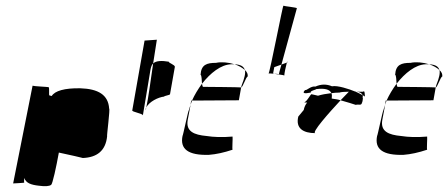

<svg xmlns="http://www.w3.org/2000/svg" viewBox="-20 -592 1568 672"><path d="M26 50C26 50 68 48 65 47C64 47 64 40 65 31C71 49 89 55 116 58C138 61 152 60 159 55C164 52 177 -8 186 -58C225 -50 266 -40 270 -39C318 -41 350 -63 355 -116C353 -114 366 -212 362 -212C359 -260 324 -281 261 -283C206 -284 172 -274 161 -256L153 -258C150 -258 154 -286 150 -287C146 -288 98 -290 94 -292ZM75 -83V-84Z M443 -206C440 -200 481 -195 480 -188L507 -350C509 -359 511 -365 516 -370C523 -416 529 -453 529 -453L486 -450ZM516 -370C508 -313 498 -242 492 -216C502 -236 534 -252 555 -254C552 -256 574 -259 575 -262L592 -358C593 -365 569 -372 571 -376C547 -380 527 -380 516 -370ZM489 -206C489 -206 491 -209 492 -216C490 -213 490 -210 489 -206Z M619 -117C609 -70 639 -48 711 -50C737 -52 764 -58 794 -68C792 -70 795 -109 794 -114C758 -111 728 -112 703 -116C659 -120 630 -132 637 -172L647 -225C645 -218 642 -212 641 -206C639 -208 620 -114 619 -117ZM824 -286C830 -286 841 -324 847 -324C848 -332 845 -340 837 -347C840 -336 836 -319 826 -294ZM652 -240 816 -241 824 -286C820 -287 697 -288 691 -288C689 -288 688 -293 687 -299C673 -280 661 -260 652 -240ZM801 -367C816 -362 828 -355 837 -347C833 -360 822 -366 801 -367ZM682 -330C686 -329 686 -311 687 -299C716 -336 753 -366 789 -367H801C779 -374 754 -376 736 -372C704 -372 684 -366 682 -330ZM647 -225 652 -240H649Z M920 -335C920 -335 930 -335 939 -334C937 -335 936 -335 936 -336L940 -357L965 -366C982 -430 1019 -561 1019 -563C1020 -566 975 -570 972 -572C970 -576 924 -335 920 -335ZM939 -334C947 -332 970 -330 975 -328C975 -334 981 -363 984 -373L965 -366C960 -348 956 -334 956 -332C955 -333 947 -334 939 -334ZM984 -373 986 -374C986 -379 986 -377 984 -373ZM975 -328C975 -327 976 -327 976 -327C976 -327 976 -328 975 -328Z M1024 -184C1014 -143 1041 -126 1084 -126C1068 -126 1132 -198 1172 -241C1163 -244 1155 -245 1141 -247C1142 -255 1142 -261 1140 -266C1122 -264 1106 -261 1093 -257C1086 -259 1079 -260 1071 -262C1068 -266 1054 -234 1044 -234C1048 -233 1052 -233 1055 -233C1049 -226 1045 -217 1043 -207ZM1048 -277C1037 -266 1043 -263 1068 -268C1063 -274 1088 -278 1086 -280C1117 -284 1134 -279 1140 -266C1149 -267 1158 -268 1168 -268C1174 -270 1186 -271 1201 -271C1198 -268 1187 -257 1172 -241C1196 -234 1214 -229 1225 -225C1236 -228 1245 -221 1247 -233C1248 -231 1252 -253 1249 -250C1250 -253 1250 -257 1249 -259C1240 -264 1231 -268 1223 -272H1222C1203 -280 1161 -294 1142 -290C1123 -298 1104 -298 1084 -289C1068 -292 1053 -274 1048 -277ZM1227 -271C1238 -270 1246 -267 1249 -259C1252 -258 1254 -256 1257 -254C1257 -257 1257 -279 1251 -271ZM1257 -254Z M1300 -117C1290 -70 1320 -48 1392 -50C1418 -52 1445 -58 1475 -68C1473 -70 1476 -109 1475 -114C1439 -111 1409 -112 1384 -116C1340 -120 1311 -132 1318 -172L1328 -225C1326 -218 1323 -212 1322 -206C1320 -208 1301 -114 1300 -117ZM1505 -286C1511 -286 1522 -324 1528 -324C1529 -332 1526 -340 1518 -347C1521 -336 1517 -319 1507 -294ZM1333 -240 1497 -241 1505 -286C1501 -287 1378 -288 1372 -288C1370 -288 1369 -293 1368 -299C1354 -280 1342 -260 1333 -240ZM1482 -367C1497 -362 1509 -355 1518 -347C1514 -360 1503 -366 1482 -367ZM1363 -330C1367 -329 1367 -311 1368 -299C1397 -336 1434 -366 1470 -367H1482C1460 -374 1435 -376 1417 -372C1385 -372 1365 -366 1363 -330ZM1328 -225 1333 -240H1330Z"/></svg>

Font: Arrow
Style: Ita
Weight: 400
Version: Version 0.23